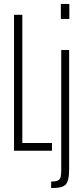

<svg xmlns="http://www.w3.org/2000/svg" viewBox="-20 -763 417 972"><path d="M51 0V-688H93V-39H243V0ZM288 -667V-743H331V-667ZM239 189V156Q263 156 273.5 150.5Q284 145 287 132.5Q290 120 290 99V-510H330V92Q330 126 325 146Q320 166 309 174.5Q298 183 281 186Q264 189 239 189Z"/></svg>

Font: Saira UltraCondensed ExtraLight
Style: Regular
Weight: 250
Width: 1
Designer: Hector Gatti with collaboration of the Omnibus-Type team
Foundry: Omnibus-Type
Version: Version 1.101